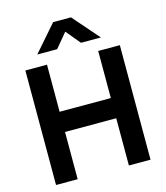

<svg xmlns="http://www.w3.org/2000/svg" viewBox="-136 -1063 1006 1166"><g transform="rotate(-15 367.0 -480.0)"><path d="M290 -795H165L309 -960H421L565 -795H440L365 -885ZM206 0H70V-720H206V-424H528V-720H664V0H528V-297H206Z"/></g></svg>

Font: Hauora ExtraBold
Style: Regular
Weight: 800
Designer: Wayne Shih
Foundry: WCYS
Version: Version 1.001